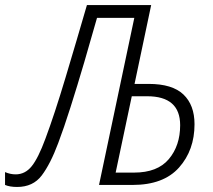

<svg xmlns="http://www.w3.org/2000/svg" viewBox="-64 -734 847 762"><path d="M167 -166Q189 -224 216 -309Q243 -394 270.5 -487.5Q298 -581 321 -663H469L329 0H462Q585 0 646.5 -69Q708 -138 708 -241Q708 -317 664 -359Q620 -401 526 -401H470L536 -714H281Q241 -576 196.5 -427.5Q152 -279 116 -183Q88 -107 62 -74.5Q36 -42 -2 -42Q-23 -42 -44 -51V0Q-25 8 4 8Q67 8 101.5 -37.5Q136 -83 167 -166ZM459 -352H520Q651 -352 651 -237Q651 -156 606 -102.5Q561 -49 468 -49H395Z"/></svg>

Font: Noto Sans UI SemiCondensed Light
Style: Italic
Weight: 300
Width: 4
Designer: Monotype Design Team
Foundry: Monotype Imaging Inc.
Version: 1.001